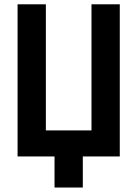

<svg xmlns="http://www.w3.org/2000/svg" viewBox="-20 -713 626 875"><path d="M228.5 141.6V0H60.1V-693.4H189V-118.7H397V-693.4H525.9V0H357.4V141.6Z"/></svg>

Font: Cascadia Mono PL
Style: Bold
Weight: 700
Monospace: yes
Designer: Aaron Bell
Foundry: Saja Typeworks
Version: Version 2404.023; ttfautohint (v1.8.4)